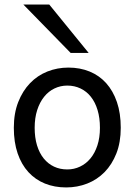

<svg xmlns="http://www.w3.org/2000/svg" viewBox="-20 -801 597 833"><path d="M130.4 -246.6Q130.4 -204.1 140.6 -170.4Q150.9 -136.7 169.7 -113.5Q188.5 -90.3 214.4 -78.1Q240.2 -65.9 272 -65.9Q301.3 -65.9 327.1 -78.1Q353 -90.3 372.3 -113.5Q391.6 -136.7 402.6 -170.4Q413.6 -204.1 413.6 -246.6Q413.6 -289.6 403.3 -323.5Q393.1 -357.4 374.3 -381.1Q355.5 -404.8 329.3 -417.2Q303.2 -429.7 272 -429.7Q242.2 -429.7 216.3 -417.2Q190.4 -404.8 171.4 -381.1Q152.3 -357.4 141.4 -323.5Q130.4 -289.6 130.4 -246.6ZM40 -246.6Q40 -309.6 59.1 -358.2Q78.1 -406.7 110.4 -440.2Q142.6 -473.6 185.5 -490.7Q228.5 -507.8 276.9 -507.8Q327.1 -507.8 368.9 -490.7Q410.6 -473.6 440.7 -440.2Q470.7 -406.7 487.3 -358.2Q503.9 -309.6 503.9 -246.6Q503.9 -183.6 484.9 -135.3Q465.8 -86.9 433.6 -54.2Q401.4 -21.5 358.4 -4.6Q315.4 12.2 267.1 12.2Q216.8 12.2 175 -4.6Q133.3 -21.5 103.3 -54.2Q73.2 -86.9 56.6 -135.3Q40 -183.6 40 -246.6ZM193.8 -781.2 364.7 -571.3H286.6L81.5 -781.2Z"/></svg>

Font: Andika Am
Style: Regular
Weight: 400
Designer: Victor Gaultney, Annie Olsen, Julie Remington, Don Collingsworth, Eric Hays, Becca Hirsbrunner
Foundry: SIL International
Version: Version 5.000